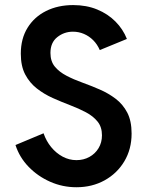

<svg xmlns="http://www.w3.org/2000/svg" viewBox="-20 -748 602 775"><path d="M288.6 7.8Q232.4 7.8 182.4 -14.4Q132.3 -36.6 95.5 -74.7Q58.6 -112.8 42.5 -162.6L155.8 -210Q166.5 -178.7 186.5 -154.3Q206.5 -129.9 232.9 -115.7Q259.3 -101.6 288.6 -101.6Q317.4 -101.6 340.8 -114.5Q364.3 -127.4 377.9 -150.1Q391.6 -172.9 391.6 -201.7Q391.6 -235.4 373.8 -257.3Q356 -279.3 326.9 -294.7Q297.9 -310.1 262.7 -323.5Q227.5 -336.9 192.6 -352.5Q157.7 -368.2 128.7 -390.9Q99.6 -413.6 81.8 -447.3Q64 -481 64 -531.2Q64 -591.8 91.1 -635.7Q118.2 -679.7 166 -703.6Q213.9 -727.5 275.4 -727.5Q329.1 -727.5 372.3 -709.7Q415.5 -691.9 446 -661.1Q476.6 -630.4 492.2 -590.8L382.8 -545.9Q372.6 -569.3 356.2 -585.7Q339.8 -602.1 318.8 -611.1Q297.9 -620.1 274.4 -620.1Q238.8 -620.1 211.2 -598.1Q183.6 -576.2 183.6 -534.2Q183.6 -500.5 201.4 -479Q219.2 -457.5 248.3 -442.4Q277.3 -427.2 312.5 -414.6Q347.7 -401.9 382.6 -386.7Q417.5 -371.6 446.8 -349.4Q476.1 -327.1 493.7 -293.5Q511.2 -259.8 511.2 -209Q511.2 -146 481.9 -96.9Q452.6 -47.9 402.1 -20Q351.6 7.8 288.6 7.8Z"/></svg>

Font: Reddit Mono SemiBold
Style: Regular
Weight: 600
Monospace: yes
Designer: Stephen Hutchings
Foundry: Reddit
Version: Version 1.014